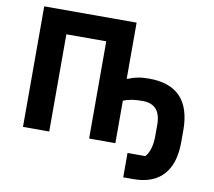

<svg xmlns="http://www.w3.org/2000/svg" viewBox="-92 -804 1219 1095"><g transform="rotate(10 517.5 -257.0)"><path d="M690 184V43H793Q810 25 819.5 -6.5Q829 -38 829 -81V-145Q829 -204 803 -234Q777 -264 723 -264Q686 -264 660 -259.5Q634 -255 612 -246V0H460V-563H229V0H77V-698H612V-373H617Q641 -384 669.5 -390Q698 -396 737 -396Q860 -396 920.5 -331.5Q981 -267 981 -139V-74Q981 14 953.5 71Q926 128 874.5 156Q823 184 750 184Z"/></g></svg>

Font: IBM Plex Sans Var
Style: Regular
Weight: 400
Designer: Mike Abbink, Paul van der Laan, Pieter van Rosmalen
Foundry: Bold Monday
Version: Version 3.000